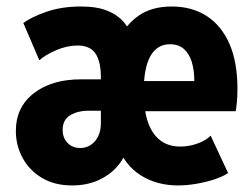

<svg xmlns="http://www.w3.org/2000/svg" viewBox="-20 -563 777 591"><path d="M202.1 7.8Q147.9 7.8 109.1 -15.4Q70.3 -38.6 49.6 -76.9Q28.8 -115.2 28.8 -159.7Q28.8 -233.4 84.2 -276.1Q139.6 -318.8 229 -318.8H314.9V-222.2H250.5Q220.2 -222.2 196.5 -208.5Q172.9 -194.8 172.9 -163.1Q172.9 -138.2 188.2 -122.8Q203.6 -107.4 226.6 -107.4Q245.1 -107.4 259.5 -116.9Q273.9 -126.5 282.2 -143.6Q290.5 -160.6 290.5 -184.6V-329.1Q290.5 -347.7 287.1 -364.5Q283.7 -381.3 276.1 -394.8Q268.6 -408.2 254.4 -415.5Q240.2 -422.9 218.8 -422.9Q186 -422.9 152.3 -408.2Q118.7 -393.6 101.1 -377.4L51.8 -492.2Q77.6 -511.2 124 -527.1Q170.4 -543 229.5 -543Q279.3 -543 311.5 -529.5Q343.8 -516.1 362.8 -492.9Q381.8 -469.7 391.6 -439.5H344.2Q368.7 -489.3 408.7 -516.1Q448.7 -543 508.8 -543Q570.8 -543 616.2 -513.7Q661.6 -484.4 686.3 -428Q710.9 -371.6 710.9 -289.6Q710.9 -266.1 709.2 -249Q707.5 -231.9 705.6 -220.7H394V-313.5H578.1Q578.1 -346.7 570.3 -372.3Q562.5 -397.9 545.9 -412.4Q529.3 -426.8 502.9 -426.8Q463.4 -426.8 442.9 -390.1Q422.4 -353.5 422.4 -280.8Q422.4 -196.8 451.4 -154.3Q480.5 -111.8 534.7 -111.8Q562.5 -111.8 588.9 -121.6Q615.2 -131.3 628.4 -145.5L682.1 -30.3Q665 -19 638.9 -10.5Q612.8 -2 583.5 2.9Q554.2 7.8 528.3 7.8Q462.4 7.8 413.1 -23.4Q363.8 -54.7 342.3 -114.7L374 -115.2Q366.7 -82 343.8 -54Q320.8 -25.9 284.4 -9Q248 7.8 202.1 7.8Z"/></svg>

Font: Reddit Sans Condensed ExtraBold
Style: Regular
Weight: 800
Designer: Stephen Hutchings
Foundry: Reddit
Version: Version 1.014